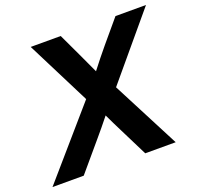

<svg xmlns="http://www.w3.org/2000/svg" viewBox="-163 -866 1038 1004"><g transform="rotate(-20 355.5 -364.0)"><path d="M-36.6 0 286.1 -372.1 106.9 -727.5H273.9L332 -604Q345.2 -575.7 358.2 -547.6Q371.1 -519.5 384.3 -491.2Q406.2 -519.5 428.7 -547.9Q451.2 -576.2 474.6 -604L578.6 -727.5H748.5L454.1 -376.5L648.9 0H479.5L402.8 -153.8Q389.6 -179.7 377.2 -205.3Q364.7 -231 352.5 -256.8Q332 -231 310.8 -205.3Q289.6 -179.7 267.6 -153.8L137.2 0Z"/></g></svg>

Font: Inter Display
Style: Bold Italic
Weight: 700
Italic angle: -9.39999°
Designer: Rasmus Andersson
Foundry: rsms
Version: Version 4.000;git-a52131595